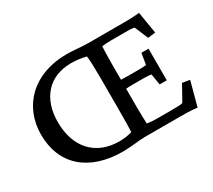

<svg xmlns="http://www.w3.org/2000/svg" viewBox="-132 -948 1344 1209"><g transform="rotate(-30 540.0 -343.5)"><path d="M456 11C515 11 572 0 619 0H882C914 0 948 0 999 6L1046 -169L992 -178L930 -67C916 -63 898 -62 846 -62H749C723 -62 700 -63 672 -67C671 -81 669 -135 669 -186V-322C687 -323 704 -324 721 -324H796C823 -324 842 -322 852 -320L865 -240H917V-470H865L852 -389C842 -387 823 -386 796 -386H721C704 -386 687 -387 669 -387V-494C669 -553 671 -617 672 -628C690 -632 717 -633 744 -633H862C880 -633 895 -632 908 -628L949 -530L1004 -537L978 -695C927 -690 888 -690 854 -690H606C554 -690 507 -698 453 -698C207 -698 60 -543 60 -339C60 -120 209 11 456 11ZM191 -355C191 -524 286 -635 448 -635C487 -635 523 -630 557 -621C561 -592 563 -529 563 -458V-242C563 -148 562 -95 560 -69C533 -61 498 -56 468 -56C297 -56 191 -169 191 -355Z"/></g></svg>

Font: TPK Tissa Web Medium
Style: Regular
Weight: 500
Designer: Jacques Le Bailly, Suppakit Chalermlarp | Katatrad Co.,Ltd.
Foundry: Jacques Le Bailly, Cadson Demak Co.,Ltd.
Version: Version 5.000;Glyphs 3.1.2 (3151)